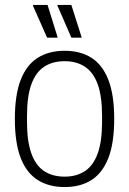

<svg xmlns="http://www.w3.org/2000/svg" viewBox="-20 -743 521 775"><path d="M241 12Q177 12 132 -16.5Q87 -45 63.5 -105.5Q40 -166 40 -263Q40 -360 63.5 -420.5Q87 -481 132 -509.5Q177 -538 241 -538Q305 -538 349.5 -509.5Q394 -481 417.5 -420.5Q441 -360 441 -263Q441 -166 417.5 -105.5Q394 -45 349.5 -16.5Q305 12 241 12ZM241 -30Q289 -30 323 -52.5Q357 -75 374.5 -124Q392 -173 392 -251V-275Q392 -354 374.5 -402.5Q357 -451 323 -473.5Q289 -496 241 -496Q192 -496 158 -473.5Q124 -451 106.5 -402.5Q89 -354 89 -275V-251Q89 -173 106.5 -124Q124 -75 158 -52.5Q192 -30 241 -30ZM268 -591 212 -720V-723H268L310 -591ZM170 -591 113 -720 114 -723H172L213 -591Z"/></svg>

Font: Archivo SemiCondensed Thin
Style: Regular
Weight: 250
Width: 4
Designer: Hector Gatti
Foundry: Omnibus-Type
Version: Version 2.001